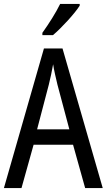

<svg xmlns="http://www.w3.org/2000/svg" viewBox="-20 -963 547 983"><path d="M388 -934V-943H288C266 -898 232 -844 197 -795V-783H251C294 -819 363 -894 388 -934ZM416 0H506L300 -715H205L0 0H90L152 -222H354ZM274 -530 335 -301H170L230 -530C238 -562 246 -600 252 -634C256 -605 267 -560 274 -530Z"/></svg>

Font: Noto Sans Lao Condensed
Style: Regular
Weight: 400
Width: 3
Designer: Monotype Design Team
Foundry: Monotype Imaging Inc.
Version: Version 2.004